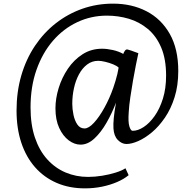

<svg xmlns="http://www.w3.org/2000/svg" viewBox="-20 -782 1064 1056"><path d="M71 -174Q71 -277 97.2 -367Q123.5 -457 172.2 -529.8Q221 -602.5 287.2 -654.2Q353.5 -706 433.2 -734Q513 -762 602 -762Q705 -762 786 -720Q867 -678 913.8 -595.5Q960.5 -513 960.5 -391.5Q960.5 -311.5 940.2 -247.2Q920 -183 887 -134.8Q854 -86.5 815.8 -54.5Q777.5 -22.5 740.5 -6.2Q703.5 10 675.5 10Q650 10 628.2 -12Q606.5 -34 604 -76Q602.5 -98.5 605.8 -133Q609 -167.5 618 -217.5Q596.5 -160.5 566.2 -107.5Q536 -54.5 499.5 -20.5Q463 13.5 423 13.5Q389.5 13.5 357.8 -10.2Q326 -34 305.5 -78.5Q285 -123 285 -186Q285 -240 302.5 -297.2Q320 -354.5 353.2 -403.8Q386.5 -453 434 -483.5Q481.5 -514 541.5 -514Q568 -514 600 -507Q632 -500 658 -485.5Q661 -494.5 667.2 -503.2Q673.5 -512 682.5 -509.5Q691.5 -507.5 701 -504Q710.5 -500.5 720.5 -496.8Q730.5 -493 741 -489.5Q735.5 -464.5 727.5 -424.8Q719.5 -385 711.5 -339Q703.5 -293 696.8 -247.2Q690 -201.5 688 -165Q684 -111.5 691.5 -87Q699 -62.5 709.5 -62.5Q738.5 -62.5 770.5 -83.5Q802.5 -104.5 830.5 -144Q858.5 -183.5 876 -239.5Q893.5 -295.5 893.5 -366Q893.5 -457.5 866.5 -520.8Q839.5 -584 793 -622.8Q746.5 -661.5 688.5 -678.8Q630.5 -696 568 -696Q481.5 -696 405.2 -660.2Q329 -624.5 271.2 -557.8Q213.5 -491 180.8 -398.2Q148 -305.5 148 -191Q148 -96.5 172.2 -25Q196.5 46.5 240 94.5Q283.5 142.5 341 166.8Q398.5 191 464.5 191Q502 191 542 184.5Q582 178 616.2 167.2Q650.5 156.5 670 143.5L687.5 181.5Q661.5 203 623.8 219.2Q586 235.5 540.8 244.8Q495.5 254 447 254Q361 254 291.8 224Q222.5 194 173 138Q123.5 82 97.2 3Q71 -76 71 -174ZM377.5 -211Q377.5 -182.5 384 -151Q390.5 -119.5 405.2 -97.5Q420 -75.5 445 -75.5Q468 -75.5 497 -107Q526 -138.5 554.2 -189.5Q582.5 -240.5 603 -299Q609.5 -317.5 615.2 -337Q621 -356.5 625.5 -375Q630 -393.5 632.5 -410Q623.5 -419.5 602.8 -428Q582 -436.5 559.2 -442Q536.5 -447.5 520.5 -447.5Q486 -447.5 459.2 -427.2Q432.5 -407 414.2 -373Q396 -339 386.8 -297Q377.5 -255 377.5 -211Z"/></svg>

Font: Merriweather Medium
Style: Regular
Weight: 500
Version: Version 2.100